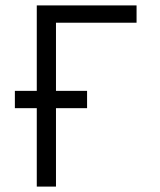

<svg xmlns="http://www.w3.org/2000/svg" viewBox="-20 -690 590 710"><path d="M116 0V-290H35V-354H116V-670H485V-606H187V-354H302V-290H187V0Z"/></svg>

Font: Lode
Style: Regular
Weight: 400
Monospace: yes
Designer: Belleve Invis
Foundry: Belleve Invis
Version: Version 29.2.0; ttfautohint (v1.8.3)